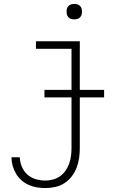

<svg xmlns="http://www.w3.org/2000/svg" viewBox="-20 -739 640 972"><path d="M210 213Q188 213 166.5 209.5Q145 206 125 197Q105 188 88.5 173.5Q72 159 61 140Q50 121 44 100Q38 79 38 57H80Q81 81 90.5 104.5Q100 128 118.5 144.5Q137 161 161 168Q185 175 210 175Q230 175 249.5 169.5Q269 164 285 152.5Q301 141 312.5 124Q324 107 330.5 88.5Q337 70 339.5 50Q342 30 342 10V-492H162V-530H384V10Q384 35 380.5 60.5Q377 86 368 109.5Q359 133 343.5 153.5Q328 174 306.5 188Q285 202 260 207.5Q235 213 210 213ZM356 -641Q348 -641 340.5 -643Q333 -645 327 -651Q321 -657 319 -664.5Q317 -672 317 -680Q317 -688 319 -695.5Q321 -703 327 -709Q333 -715 340.5 -717Q348 -719 356 -719Q364 -719 371.5 -717Q379 -715 385 -709Q391 -703 393 -695.5Q395 -688 395 -680Q395 -672 393 -664.5Q391 -657 385 -651Q379 -645 371.5 -643Q364 -641 356 -641ZM205 -246V-284H507V-246Z"/></svg>

Font: Iosevka Curly XLtEx
Style: Regular
Weight: 200
Width: 7
Monospace: yes
Designer: Belleve Invis
Foundry: Belleve Invis
Version: Version 11.1.0; ttfautohint (v1.8.3)